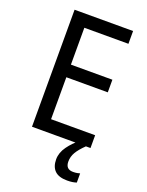

<svg xmlns="http://www.w3.org/2000/svg" viewBox="-170 -797 841 1101"><g transform="rotate(20 250.0 -246.5)"><path d="M445 0H88V-714H445V-636H176V-411H429V-334H176V-78H445ZM352 116Q352 163 397 163Q412 163 422 161Q432 159 439 157V213Q427 217 413.5 219Q400 221 382 221Q331 221 306.5 197Q282 173 282 128Q282 87 309.5 49Q337 11 370 -14L417 0Q383 33 367.5 59.5Q352 86 352 116Z"/></g></svg>

Font: Noto Sans Telugu SemiCondensed
Style: Regular
Weight: 400
Width: 4
Designer: Jelle Bosma - Monotype Design Team
Foundry: Monotype Imaging Inc.
Version: Version 2.005; ttfautohint (v1.8.4.7-5d5b)